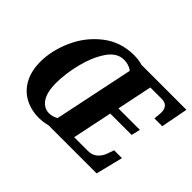

<svg xmlns="http://www.w3.org/2000/svg" viewBox="-146 -989 1264 1264"><g transform="rotate(45 485.5 -357.0)"><path d="M67 -258Q67 -361 115 -470Q163 -579 256 -652Q349 -725 474 -725Q519 -725 552 -714H971L935 -525H862Q867 -570 867 -586Q867 -615 852 -632.5Q837 -650 804 -650H699L648 -404H848L833 -342H634L576 -64H704Q744 -64 770 -87Q796 -110 808 -146L823 -189H896L849 0H401Q359 11 323 11Q249 11 191 -20Q133 -51 100 -112Q67 -173 67 -258ZM410 -76 526 -632Q493 -657 448 -657Q382 -657 335 -587Q288 -517 263.5 -417Q239 -317 239 -233Q239 -146 269 -102Q299 -58 348 -58Q380 -58 410 -76Z"/></g></svg>

Font: Noto Serif NarrowExtraBold
Style: Italic
Weight: 800
Width: 4
Italic angle: -12°
Designer: Monotype Design Team
Foundry: Monotype Imaging Inc.
Version: Version 1.001